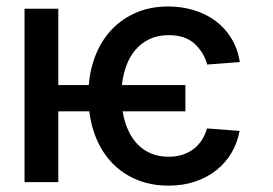

<svg xmlns="http://www.w3.org/2000/svg" viewBox="-20 -573 860 604"><path d="M57.2 -545.5H163.4V-305.4H259.2Q263.5 -357.6 282.1 -402.9Q300.8 -448.2 332.7 -481.4Q364.7 -514.6 409.1 -533.6Q453.5 -552.6 509.2 -552.6Q550.8 -552.6 588.6 -541.4Q626.4 -530.2 656.6 -508.2Q686.8 -486.2 707.2 -453.5Q727.6 -420.8 734.4 -377.8L631.7 -370Q621.8 -407.7 592 -435.4Q562.9 -462.4 510.3 -462.4Q475.9 -462.4 449.8 -449.8Q423.7 -437.1 405.5 -415.5Q387.4 -393.8 377.1 -365.4Q366.8 -337 363.6 -305.4H563.2V-222.7H365.8Q371.1 -189.6 383.2 -163.4Q395.2 -137.1 413.5 -118.4Q431.8 -99.8 456.1 -89.8Q480.5 -79.9 510.3 -79.9Q533.7 -79.9 553.4 -86.1Q573.2 -92.3 588.6 -104Q604 -115.8 614.9 -132.3Q625.7 -148.8 631 -169L733.7 -161.2Q726.9 -123.9 708.5 -92.5Q690 -61.1 661.2 -38Q632.5 -14.9 594.3 -2Q556.1 11 510.3 11Q458.1 11 415 -5.9Q371.8 -22.7 339.7 -53.4Q307.5 -84.2 287.5 -127.3Q267.4 -170.5 261 -222.7H163.4V0H57.2Z"/></svg>

Font: Inter P Medium
Style: Regular
Weight: 500
Designer: Rasmus Andersson
Foundry: rsms
Version: Version 3.018;git-588b23468